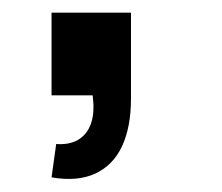

<svg xmlns="http://www.w3.org/2000/svg" viewBox="-20 -148 344 298"><path d="M67.2 75.5Q86.7 76.9 99.8 69.8Q113 62.6 119.3 48.5Q125.6 34.5 125.1 14.8Q124.7 10.9 124.5 7.3Q124.2 3.8 123.8 0H60V-128.3H183.3V5Q183.3 49 169.5 78.8Q155.6 108.5 127.9 121.4Q100.2 134.2 60 127.3Z"/></svg>

Font: Manrope
Style: Regular
Weight: 400
Designer: Mikhail Sharanda
Foundry: Mikhail Sharanda
Version: Version 4.503